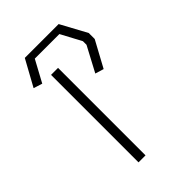

<svg xmlns="http://www.w3.org/2000/svg" viewBox="-217 -821 911 911"><g transform="rotate(-45 238.0 -366.0)"><path d="M127 -732H354L425 -601V-561L354 -430L311 -443L378 -569V-593L323 -696H158L99 -587L55 -601ZM158 -587H205V0H158Z"/></g></svg>

Font: Mixer
Style: Regular
Weight: 400
Version: Version 1.0